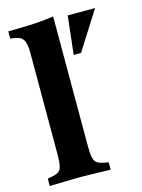

<svg xmlns="http://www.w3.org/2000/svg" viewBox="-111 -787 633 855"><g transform="rotate(-15 205.0 -359.5)"><path d="M10 3V-31L28 -34Q50 -38 61 -45.5Q72 -53 76 -71.5Q80 -90 80 -124V-593Q80 -637 67.5 -654.5Q55 -672 21 -675L10 -676V-710Q75 -710 123.5 -712.5Q172 -715 220 -722V-124Q220 -90 224 -71.5Q228 -53 239.5 -45.5Q251 -38 273 -34L291 -31V3L151 0ZM264 -533 284 -710H410L298 -533Z"/></g></svg>

Font: Baskervville SC
Style: Regular
Weight: 400
Designer: Alexis Faudot, Rémi Forte, Morgane Pierson, Rafael Ribas, Tanguy Vanlaeys, Rosalie Wagner, Thomas Huot-Marchand
Foundry: ANRT
Version: Version 1.100